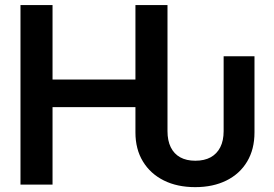

<svg xmlns="http://www.w3.org/2000/svg" viewBox="-20 -748 1109 778"><path d="M771 10.3Q698.2 10.3 643.8 -16.8Q589.4 -43.9 559.1 -93.8Q528.8 -143.6 528.8 -211.4V-314H192.9V0H63V-727.5H192.9V-425.8H528.8V-727.5H658.7V-216.8Q658.7 -178.2 671.9 -151.4Q685.1 -124.5 710.2 -110.6Q735.4 -96.7 771.5 -96.7Q808.1 -96.7 833.5 -110.6Q858.9 -124.5 872.6 -151.4Q886.2 -178.2 886.2 -216.8V-520H1011.2V-211.4Q1011.2 -143.1 981.4 -93.3Q951.7 -43.5 897.5 -16.6Q843.3 10.3 771 10.3Z"/></svg>

Font: Inter 28pt SemiBold
Style: Regular
Weight: 600
Designer: Rasmus Andersson
Foundry: rsms
Version: Version 4.001;git-66647c0bb